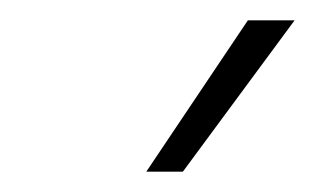

<svg xmlns="http://www.w3.org/2000/svg" viewBox="-20 -739 310 189"><path d="M224 -719H270L160 -570H124Z"/></svg>

Font: Chakra Petch ExtraLight
Style: Italic
Weight: 275
Italic angle: -10°
Designer: Katatrad Aksorn Co.,Ltd.
Foundry: Cadson Demak Co.,Ltd.
Version: Version 1.000; ttfautohint (v1.6)